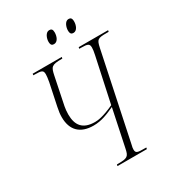

<svg xmlns="http://www.w3.org/2000/svg" viewBox="-209 -1003 1015 1120"><g transform="rotate(-30 298.5 -443.0)"><path d="M415 -801C439 -801 451 -832 451 -857C451 -880 443 -886 429 -886C404 -886 393 -850 393 -830C393 -806 402 -801 415 -801ZM284 -801C309 -801 321 -832 321 -859C321 -880 313 -886 299 -886C274 -886 262 -850 262 -830C262 -806 271 -801 284 -801ZM248 0H446L448 -10H440C391 -10 377 -11 377 -36C377 -44 378 -54 382 -68L504 -649C515 -699 520 -704 582 -704H595L597 -714H399L397 -704H409C455 -704 465 -699 465 -673C465 -661 463 -647 458 -624L394 -326C318 -291 283 -288 264 -288C182 -288 150 -331 150 -404C150 -423 152 -441 155 -457L193 -642C204 -694 210 -704 279 -704H283L285 -714H89L88 -704H96C146 -704 154 -699 154 -672C154 -661 152 -646 148 -623L117 -475C111 -447 109 -428 109 -409C109 -321 158 -274 246 -274C301 -274 344 -293 392 -315L340 -67C330 -17 322 -10 256 -10H250Z"/></g></svg>

Font: Noto Serif Display ExtraCondensed ExtraLight
Style: Italic
Weight: 200
Width: 2
Italic angle: -12°
Designer: Monotype Design Team
Foundry: Monotype Imaging Inc.
Version: Version 2.009